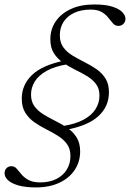

<svg xmlns="http://www.w3.org/2000/svg" viewBox="-36 -705 582 860"><path d="M266.5 -417Q209.5 -408 173.2 -387.8Q137 -367.5 120 -340.2Q103 -313 103 -281.5Q103 -249 119 -228Q135 -207 160 -191.8Q185 -176.5 213 -162.8Q241 -149 266 -132Q291 -115 307 -89.8Q323 -64.5 323 -26.5Q323 19.5 298.8 56Q274.5 92.5 230 113.5Q185.5 134.5 125 134.5Q78 134.5 46.5 125.5Q15 116.5 -0.2 102Q-15.5 87.5 -15.5 71.5Q-15.5 57 -6.8 48.2Q2 39.5 14.5 39.5Q29 39.5 38.5 50.2Q48 61 59.8 75.5Q71.5 90 91.2 101Q111 112 144 112Q185.5 112 215.8 97Q246 82 262.8 55.2Q279.5 28.5 279.5 -6Q279.5 -38.5 263.8 -60Q248 -81.5 223.2 -96.8Q198.5 -112 170.8 -126Q143 -140 118.2 -157.2Q93.5 -174.5 77.5 -199.8Q61.5 -225 61.5 -263.5Q61.5 -325 107.5 -369.2Q153.5 -413.5 254 -434ZM409.5 -277Q409.5 -308.5 393.8 -329Q378 -349.5 353 -364.5Q328 -379.5 299.8 -393.2Q271.5 -407 246.5 -424.2Q221.5 -441.5 205.5 -466.2Q189.5 -491 189.5 -529Q189.5 -573.5 213 -608.5Q236.5 -643.5 280.5 -664.2Q324.5 -685 387 -685Q437 -685 467.8 -675Q498.5 -665 512.2 -650.2Q526 -635.5 526 -620.5Q526 -607 516.8 -598Q507.5 -589 494.5 -589Q480 -589 470.2 -600Q460.5 -611 449.2 -625.5Q438 -640 419.8 -651Q401.5 -662 370 -662Q327.5 -662 296.5 -647.5Q265.5 -633 248.8 -607.2Q232 -581.5 232 -547Q232 -514.5 247.8 -493Q263.5 -471.5 288.8 -456.2Q314 -441 342 -427Q370 -413 395 -396Q420 -379 436 -354.2Q452 -329.5 452 -291.5Q452 -228 404.5 -184.5Q357 -141 257 -123L245 -140.5Q301 -149 337.5 -168.5Q374 -188 391.8 -216Q409.5 -244 409.5 -277Z"/></svg>

Font: Newsreader 24pt Light
Style: Italic
Weight: 300
Italic angle: -17°
Designer: Hugues Gentile
Foundry: Production Type
Version: Version 1.003